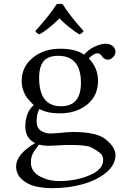

<svg xmlns="http://www.w3.org/2000/svg" viewBox="-20 -744 680 1001"><path d="M307 -722Q344 -662 416 -582Q406 -568 393 -565Q335 -602 290 -648Q234 -592 186 -565Q173 -568 164 -582Q240 -666 275 -722Q293 -726 307 -722ZM402 -312Q402 -453 283 -453Q231 -453 207.5 -425Q184 -397 184 -338Q184 -190 298 -190Q402 -190 402 -312ZM183 10Q159 40 150 59Q141 78 141 103Q141 150 187 175Q233 200 288 200Q375 200 446.5 170Q518 140 518 90Q518 71 506.5 58.5Q495 46 461 27Q454 23 446 20.5Q438 18 427 16.5Q416 15 408 14Q400 13 386 12.5Q372 12 364.5 12Q357 12 339.5 12Q322 12 315 12Q309 12 280 14Q251 16 230 16Q207 16 183 10ZM541 -433Q532 -433 522.5 -439.5Q513 -446 510 -453Q501 -466 487 -466Q477 -466 463.5 -457Q450 -448 443 -439Q491 -390 491 -323Q491 -244 434 -198.5Q377 -153 292 -153Q225 -153 186 -176Q171 -154 171 -111Q171 -78 192.5 -63Q214 -48 244 -48L280 -50Q336 -56 358 -56Q483 -56 529 -19Q582 23 582 64Q582 116 532.5 156.5Q483 197 409 217Q335 237 254 237Q205 237 164.5 227.5Q124 218 94 191Q64 164 64 123Q64 61 163 2Q112 -23 112 -84Q112 -158 156 -196Q137 -215 125 -229Q113 -243 103 -268Q93 -293 93 -321Q93 -396 151 -443Q209 -490 293 -490Q374 -490 419 -459Q439 -485 472.5 -500.5Q506 -516 531 -516Q553 -516 567.5 -504Q582 -492 582 -475Q582 -459 569.5 -446Q557 -433 541 -433Z"/></svg>

Font: Linux Libertine Mono O
Style: Mono
Weight: 400
Designer: Philipp H. Poll
Foundry: Philipp H. Poll
Version: Version 5.1.7